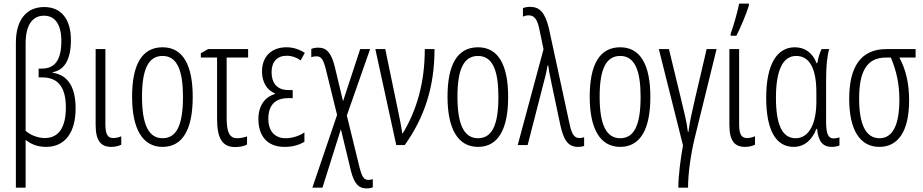

<svg xmlns="http://www.w3.org/2000/svg" viewBox="-20 -804 5113 1064"><path d="M225 -765C126 -765 68 -693 68 -568V236H122V-29C150 -6 186 10 236 10C342 10 399 -73 399 -202C399 -323 356 -388 272 -401V-404C335 -415 373 -471 373 -582C373 -693 323 -765 225 -765ZM224 -717C285 -717 320 -669 320 -576C320 -472 284 -424 213 -424H194V-375H215C306 -375 345 -315 345 -208C345 -102 308 -39 228 -39C190 -39 147 -56 122 -79V-565C122 -662 158 -717 224 -717Z M564 -532H510V-113C510 -23 539 10 597 10C617 10 635 6 652 -2V-49C643 -44 624 -39 608 -39C579 -39 564 -56 564 -115Z M1048 -267C1048 -443 994 -542 881 -542C766 -542 712 -445 712 -268C712 -91 769 10 881 10C994 10 1048 -90 1048 -267ZM767 -268C767 -416 800 -494 881 -494C962 -494 994 -413 994 -267C994 -112 959 -38 881 -38C802 -38 767 -117 767 -268Z M1355 -532H1133L1093 -509V-485H1183V-147C1183 -42 1208 11 1284 11C1308 11 1337 5 1349 -3V-48C1332 -42 1312 -38 1295 -38C1251 -38 1236 -72 1236 -152V-485H1355Z M1602 -305H1579C1515 -305 1485 -343 1485 -405C1485 -461 1516 -495 1568 -495C1598 -495 1625 -485 1646 -469L1669 -511C1638 -531 1605 -542 1567 -542C1486 -542 1432 -492 1432 -408C1432 -351 1457 -305 1504 -286V-283C1448 -267 1412 -219 1412 -144C1412 -54 1458 10 1557 10C1606 10 1639 -2 1667 -18V-70C1642 -53 1603 -38 1563 -38C1502 -38 1467 -78 1467 -146C1467 -221 1505 -260 1576 -260H1602Z M1744 -540C1729 -540 1714 -537 1705 -533V-487C1712 -490 1722 -492 1734 -492C1762 -492 1773 -471 1787 -415L1848 -167L1711 236H1767L1869 -88L1925 144C1944 217 1969 240 2011 240C2026 240 2036 238 2046 234V189C2039 191 2031 193 2022 193C1997 193 1986 177 1972 122L1902 -164L2031 -532H1976L1881 -243L1835 -435C1816 -511 1790 -540 1744 -540Z M2060 -532 2176 0H2223C2331 -152 2388 -320 2388 -532H2334C2334 -342 2288 -191 2212 -65H2209C2205 -98 2195 -147 2188 -180L2115 -532Z M2796 -267C2796 -443 2742 -542 2629 -542C2514 -542 2460 -445 2460 -268C2460 -91 2517 10 2629 10C2742 10 2796 -90 2796 -267ZM2515 -268C2515 -416 2548 -494 2629 -494C2710 -494 2742 -413 2742 -267C2742 -112 2707 -38 2629 -38C2550 -38 2515 -117 2515 -268Z M2849 0H2904L3003 -385C3008 -404 3011 -422 3014 -441H3018C3022 -414 3024 -401 3036 -344L3086 -107C3105 -24 3130 10 3184 10C3198 10 3208 8 3217 5V-44C3211 -41 3202 -39 3191 -39C3164 -39 3149 -58 3137 -114L3022 -646C3001 -735 2970 -766 2918 -766C2901 -766 2888 -763 2878 -759V-712C2887 -716 2898 -719 2910 -719C2944 -719 2959 -691 2969 -642L2992 -531Z M3584 -267C3584 -443 3530 -542 3417 -542C3302 -542 3248 -445 3248 -268C3248 -91 3305 10 3417 10C3530 10 3584 -90 3584 -267ZM3303 -268C3303 -416 3336 -494 3417 -494C3498 -494 3530 -413 3530 -267C3530 -112 3495 -38 3417 -38C3338 -38 3303 -117 3303 -268Z M3951 -532H3896L3830 -250C3813 -177 3802 -127 3795 -73H3792C3787 -123 3771 -185 3756 -247L3687 -532H3631L3765 2C3754 60 3739 166 3739 236H3793C3793 159 3807 54 3831 -44Z M4029 -606H4061C4085 -654 4114 -722 4130 -773V-784H4076C4070 -748 4042 -650 4029 -617ZM4076 -532H4022V-113C4022 -23 4051 10 4109 10C4129 10 4147 6 4164 -2V-49C4155 -44 4136 -39 4120 -39C4091 -39 4076 -56 4076 -115Z M4378 10C4443 10 4484 -36 4504 -90H4508C4515 -18 4540 10 4591 10C4607 10 4624 6 4632 2V-43C4622 -39 4609 -37 4599 -37C4571 -37 4558 -61 4558 -128V-358C4558 -441 4564 -494 4575 -532H4533C4521 -508 4514 -481 4509 -454H4505C4484 -510 4441 -542 4385 -542C4288 -542 4226 -452 4226 -262C4226 -84 4279 10 4378 10ZM4389 -38C4317 -38 4280 -109 4280 -262C4280 -410 4316 -494 4392 -494C4466 -494 4504 -425 4504 -293V-239C4504 -124 4466 -38 4389 -38Z M5018 -248C5018 -342 5000 -418 4964 -485H5054V-532H4893C4750 -532 4686 -434 4686 -256C4686 -85 4745 10 4853 10C4957 10 5018 -76 5018 -248ZM4741 -257C4741 -406 4782 -485 4889 -485H4917C4948 -411 4964 -339 4964 -252C4964 -111 4927 -38 4854 -38C4780 -38 4741 -111 4741 -257Z"/></svg>

Font: Noto Sans UI Condensed Light
Style: Regular
Weight: 300
Width: 3
Designer: Monotype Design Team
Foundry: Monotype Imaging Inc.
Version: Version 1.901